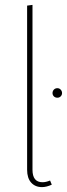

<svg xmlns="http://www.w3.org/2000/svg" viewBox="-20 -756 274 786"><path d="M91 -61V-733L113 -736V-61Q113 -10 154 -10Q168 -10 185 -17L192 0Q170 10 152 10Q124 10 107.5 -8.5Q91 -27 91 -61ZM234 -375Q234 -367 228.5 -361.5Q223 -356 215 -356Q206 -356 200.5 -361.5Q195 -367 195 -375Q195 -383 200.5 -389Q206 -395 215 -395Q223 -395 228.5 -389Q234 -383 234 -375Z"/></svg>

Font: Fira Sans Extra Condensed Thin
Style: Regular
Weight: 250
Width: 1
Designer: Carrois Corporate & Edenspiekermann AG
Foundry: Carrois Corporate GbR & Edenspiekermann AG
Version: Version 4.203